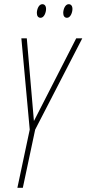

<svg xmlns="http://www.w3.org/2000/svg" viewBox="-20 -897 413 917"><path d="M300 -812C317 -812 326 -838 326 -854C326 -869 319 -877 308 -877C291 -877 282 -852 282 -835C282 -820 289 -812 300 -812ZM174 -812C191 -812 200 -838 200 -854C200 -869 193 -877 182 -877C165 -877 156 -852 156 -835C156 -820 163 -812 174 -812ZM63 0H89L148 -278L373 -714H344L142 -319L108 -714H82L122 -278Z"/></svg>

Font: Noto Sans ExtraCondensed Thin
Style: Italic
Weight: 100
Width: 2
Italic angle: -12°
Designer: Monotype Design Team
Foundry: Monotype Imaging Inc.
Version: Version 2.013